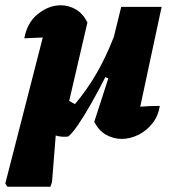

<svg xmlns="http://www.w3.org/2000/svg" viewBox="-57 -518 652 727"><path d="M134 189H-29L-37 177L105 -376Q86 -375 69 -374.5Q52 -374 35 -373Q46 -433 87 -465.5Q128 -498 173 -498Q203 -498 230 -482.5Q257 -467 274 -433L205 -136Q216 -129 227 -124Q271 -176 307 -237.5Q343 -299 374 -378L402 -492H555L474 -114Q509 -117 548 -117Q542 -78 519.5 -50Q497 -22 466 -7Q435 8 404 8Q373 8 345 -7.5Q317 -23 300 -57L353 -221L342 -226Q315 -173 288 -125.5Q261 -78 238 -44.5Q215 -11 201 -1Q175 2 154 -5L140 171Z"/></svg>

Font: Piazzolla SC ExtraBold
Style: Italic
Weight: 800
Italic angle: -11.3°
Designer: Juan Pablo del Peral
Foundry: Huerta Tipografica
Version: Version 1.330